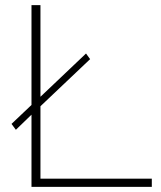

<svg xmlns="http://www.w3.org/2000/svg" viewBox="-20 -730 627 750"><path d="M103 0V-282L42 -223L25 -246L103 -320V-710H138V-352L316 -521L332 -499L138 -315V-32H573V0Z"/></svg>

Font: Raleway ExtraLight
Style: Regular
Weight: 200
Designer: Matt McInerney, Pablo Impallari, Rodrigo Fuenzalida
Foundry: Matt McInerney, Pablo Impallari, Rodrigo Fuenzalida
Version: Version 4.026